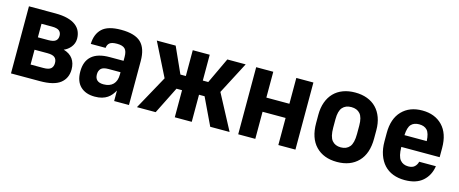

<svg xmlns="http://www.w3.org/2000/svg" viewBox="-37 -997 3499 1465"><g transform="rotate(15 1712.5 -265.0)"><path d="M59 -530H268Q324 -530 364 -519.5Q404 -509 429.5 -489.5Q455 -470 466.5 -443.5Q478 -417 478 -386Q478 -366 471.5 -349Q465 -332 454 -318.5Q443 -305 429.5 -295Q416 -285 401 -279Q450 -265 474 -231.5Q498 -198 498 -149Q498 -79 448 -39.5Q398 0 288 0H59ZM288 -104Q329 -104 346 -119Q363 -134 363 -163Q363 -192 346 -206.5Q329 -221 288 -221H186V-104ZM268 -319Q310 -319 326.5 -333Q343 -347 343 -373Q343 -398 326.5 -412Q310 -426 268 -426H186V-319Z M721 6Q649 6 607.5 -34Q566 -74 566 -152Q566 -232 613 -273.5Q660 -315 754 -315H864V-346Q864 -391 845.5 -409.5Q827 -428 783 -428Q741 -428 724.5 -414Q708 -400 706 -375H589Q591 -453 636.5 -496Q682 -539 786 -539Q895 -539 943 -493Q991 -447 991 -347V0H874V-83Q864 -65 851 -48.5Q838 -32 820 -20Q802 -8 778 -1Q754 6 721 6ZM762 -102Q811 -102 837.5 -129Q864 -156 864 -207V-225H769Q727 -225 710.5 -208.5Q694 -192 694 -163Q694 -102 762 -102Z M1201 -267 1069 -530H1218L1310 -326H1353V-530H1487V-326H1530L1626 -530H1771L1639 -277L1786 0H1633L1531 -214H1487V0H1353V-214H1309L1202 0H1054Z M1854 -530H1989V-326H2171V-530H2306V0H2171V-214H1989V0H1854Z M2635 9Q2529 9 2467.5 -54.5Q2406 -118 2406 -237V-303Q2406 -358 2422 -402Q2438 -446 2467.5 -476.5Q2497 -507 2539.5 -523Q2582 -539 2635 -539Q2688 -539 2730.5 -523Q2773 -507 2802.5 -476.5Q2832 -446 2848 -402Q2864 -358 2864 -303V-237Q2864 -118 2802.5 -54.5Q2741 9 2635 9ZM2635 -106Q2680 -106 2704.5 -135.5Q2729 -165 2729 -237V-303Q2729 -368 2704.5 -396Q2680 -424 2635 -424Q2590 -424 2565.5 -396Q2541 -368 2541 -303V-237Q2541 -165 2565.5 -135.5Q2590 -106 2635 -106Z M3170 9Q3119 9 3077.5 -7Q3036 -23 3007 -54.5Q2978 -86 2962 -132Q2946 -178 2946 -237V-303Q2946 -416 3005.5 -477.5Q3065 -539 3165 -539Q3265 -539 3324.5 -477.5Q3384 -416 3384 -302V-229H3081Q3082 -155 3105.5 -127Q3129 -99 3170 -99Q3203 -99 3220 -115.5Q3237 -132 3242 -155H3374Q3363 -81 3312 -36Q3261 9 3170 9ZM3169 -431Q3128 -431 3106 -407.5Q3084 -384 3081 -322H3257Q3254 -384 3232 -407.5Q3210 -431 3169 -431Z"/></g></svg>

Font: Golos UI
Style: Bold
Weight: 700
Designer: A.Korolkova, Vitaly Kuzmin
Foundry: ParaType Ltd
Version: Version 2.000